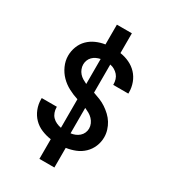

<svg xmlns="http://www.w3.org/2000/svg" viewBox="-225 -957 1049 1177"><g transform="rotate(30 300.0 -368.0)"><path d="M247 107V-32Q212 -37 179.5 -50.5Q147 -64 123 -88.5Q99 -113 86 -146Q73 -179 73 -214V-223H180V-218Q180 -201 186 -184Q192 -167 204 -154.5Q216 -142 232.5 -134.5Q249 -127 266 -124V-326Q231 -337 198 -354.5Q165 -372 139.5 -398Q114 -424 98.5 -458.5Q83 -493 83 -529Q83 -562 95 -593.5Q107 -625 130 -648Q153 -671 183.5 -684.5Q214 -698 247 -703V-843H353V-703Q387 -698 418 -683.5Q449 -669 472 -644.5Q495 -620 507 -587.5Q519 -555 519 -521V-512H412V-517Q412 -533 407 -549.5Q402 -566 391 -578.5Q380 -591 365.5 -599.5Q351 -608 334 -611V-412Q358 -404 381.5 -394.5Q405 -385 426 -371Q447 -357 465.5 -339.5Q484 -322 497 -301Q510 -280 517.5 -255.5Q525 -231 525 -206Q525 -172 512 -140.5Q499 -109 474.5 -85.5Q450 -62 418.5 -49.5Q387 -37 353 -32V107ZM266 -434V-611Q251 -608 237 -601.5Q223 -595 212 -584Q201 -573 195.5 -558.5Q190 -544 190 -529Q190 -513 196 -497.5Q202 -482 212.5 -470Q223 -458 237 -449.5Q251 -441 266 -434ZM334 -124Q350 -126 365 -132Q380 -138 392.5 -149Q405 -160 411.5 -175Q418 -190 418 -206Q418 -223 411 -239Q404 -255 392 -267.5Q380 -280 365 -288.5Q350 -297 334 -304Z"/></g></svg>

Font: Iosevka Aile Semibold
Style: Regular
Weight: 600
Designer: Belleve Invis
Foundry: Belleve Invis
Version: Version 31.1.0; ttfautohint (v1.8.4)